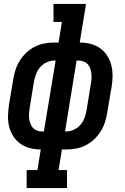

<svg xmlns="http://www.w3.org/2000/svg" viewBox="-20 -755 640 980"><path d="M116 205V113H171L188 8Q160 8 133 1Q106 -6 84 -21.5Q62 -37 47.5 -60Q33 -83 26.5 -109.5Q20 -136 21 -165Q22 -194 26 -222L48 -352Q52 -377 60 -401Q68 -425 82 -447Q96 -469 116 -487.5Q136 -506 159.5 -517.5Q183 -529 208 -533.5Q233 -538 258 -538H279L296 -643H253V-735H419L387 -538Q415 -538 442.5 -531Q470 -524 491.5 -508.5Q513 -493 527.5 -470Q542 -447 548.5 -420.5Q555 -394 554.5 -365Q554 -336 549 -308L527 -178Q523 -153 515 -129Q507 -105 493 -83Q479 -61 459 -42.5Q439 -24 415.5 -12.5Q392 -1 367 3.5Q342 8 317 8H296L279 113H322V205ZM194 -84H204L264 -446H258Q238 -446 218.5 -437Q199 -428 185 -412Q171 -396 164 -376.5Q157 -357 153 -337L132 -207Q130 -193 128.5 -179Q127 -165 128.5 -152Q130 -139 134.5 -126Q139 -113 147 -103.5Q155 -94 167.5 -89Q180 -84 194 -84ZM312 -84H317Q337 -84 357 -93Q377 -102 390.5 -118Q404 -134 411.5 -153.5Q419 -173 422 -193L443 -323Q446 -337 447 -351Q448 -365 446.5 -378Q445 -391 441 -404Q437 -417 428.5 -426.5Q420 -436 407.5 -441Q395 -446 381 -446H371Z"/></svg>

Font: Iosevka Slab SmBdExObl
Style: Regular
Weight: 600
Width: 7
Italic angle: -9°
Monospace: yes
Designer: Belleve Invis
Foundry: Belleve Invis
Version: Version 11.1.0; ttfautohint (v1.8.3)